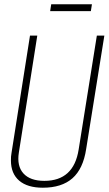

<svg xmlns="http://www.w3.org/2000/svg" viewBox="-20 -866 507 896"><path d="M180 10Q108 10 69.5 -23Q31 -56 31 -117Q31 -129 31.5 -135.5Q32 -142 34 -154L120 -700H154L68 -154Q58 -91 89.5 -56.5Q121 -22 187 -22Q324 -22 347 -168L432 -700H467L382 -170Q368 -78 318 -34Q268 10 180 10ZM214 -814 219 -846H409L404 -814Z"/></svg>

Font: Georama SemiCondensed ExtraLight
Style: Italic
Weight: 200
Width: 4
Italic angle: -9°
Designer: Jean-Baptiste Levee
Foundry: Production Type
Version: Version 1.000